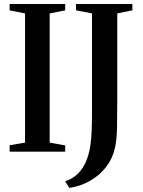

<svg xmlns="http://www.w3.org/2000/svg" viewBox="-20 -763 718 966"><path d="M106 -45.5V-695.5L28.5 -711V-743H308V-711L230 -695.5V-45.5L308 -31.5V0H28.5V-32ZM307.5 149Q334.5 140.5 356.8 123.8Q379 107 395.8 81.2Q412.5 55.5 423.5 20Q431 -4.5 435.2 -34.5Q439.5 -64.5 441.2 -107.8Q443 -151 443 -215.5V-695.5L362.5 -711V-743H646V-711L570 -695.5V-262.5Q570 -184 568.8 -121.2Q567.5 -58.5 558 -17.5Q545.5 37 512.2 79Q479 121 431.8 147.5Q384.5 174 329 182.5Z"/></svg>

Font: Merriweather 96pt SemiBold
Style: Regular
Weight: 600
Version: Version 2.100